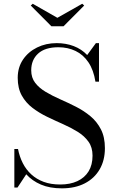

<svg xmlns="http://www.w3.org/2000/svg" viewBox="-20 -990 616 1024"><path d="M310 14.5Q245.5 14.5 198.5 -5.5Q151.5 -25.5 120 -60.5L73.5 10H56.5V-195.5H76Q84 -154.5 101.5 -120Q119 -85.5 146.8 -60Q174.5 -34.5 212.8 -20.2Q251 -6 301 -6Q354 -6 392.8 -24Q431.5 -42 452.5 -76.2Q473.5 -110.5 473.5 -160Q473.5 -204 452 -234.2Q430.5 -264.5 394.8 -286.8Q359 -309 316.5 -327.8Q274 -346.5 231.5 -367Q189 -387.5 153.2 -414.8Q117.5 -442 96 -480.8Q74.5 -519.5 74.5 -575Q74.5 -630.5 102.5 -672Q130.5 -713.5 177.8 -736.8Q225 -760 282 -760Q331.5 -760 373 -744.2Q414.5 -728.5 445 -696.5L491.5 -760H508V-554.5H489Q479 -617 451.5 -657.8Q424 -698.5 383 -718.2Q342 -738 291.5 -738Q220 -738 183.2 -704.2Q146.5 -670.5 146.5 -615Q146.5 -575.5 167.8 -548Q189 -520.5 224 -499.8Q259 -479 301 -460.5Q343 -442 385 -420.8Q427 -399.5 462 -370.5Q497 -341.5 518.2 -300.2Q539.5 -259 539.5 -200Q539.5 -135 511.5 -86.8Q483.5 -38.5 432 -12Q380.5 14.5 310 14.5ZM254 -850 144 -960.5 154.5 -970 286 -895 418.5 -970 429 -960.5 319 -850Z"/></svg>

Font: Bodoni Moda
Style: Regular
Weight: 400
Designer: Owen Earl
Foundry: indestructible type
Version: Version 2.005